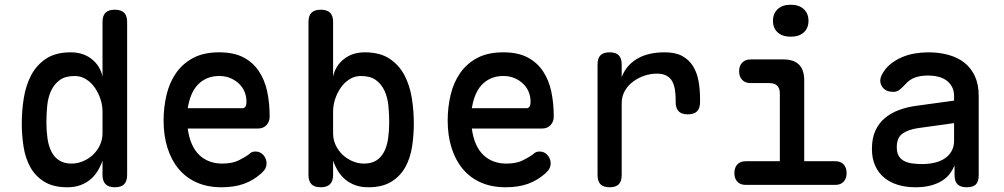

<svg xmlns="http://www.w3.org/2000/svg" viewBox="-20 -781 4240 811"><path d="M465 10Q439 10 426 -3Q413 -16 413 -42V-102Q404 -77 391 -56.5Q378 -36 360 -21.5Q342 -7 318.5 1.5Q295 10 264 10Q205 10 167 -13.5Q129 -37 108 -75Q87 -113 79.5 -161.5Q72 -210 72 -260Q72 -313 80.5 -366.5Q89 -420 111.5 -463Q134 -506 174.5 -533Q215 -560 279 -560Q332 -560 368 -531Q404 -502 413 -457V-688Q413 -715 426 -727.5Q439 -740 465 -740Q491 -740 504 -727.5Q517 -715 517 -688V-42Q517 -16 504.5 -3Q492 10 465 10ZM282 -90Q308 -90 332 -100.5Q356 -111 374 -128.5Q392 -146 402.5 -169Q413 -192 413 -217V-311Q413 -336 404.5 -362Q396 -388 381 -410Q366 -432 344 -446Q322 -460 296 -460Q256 -460 232.5 -443Q209 -426 196 -398Q183 -370 179.5 -335Q176 -300 176 -264Q176 -229 180.5 -197Q185 -165 197 -141Q209 -117 230 -103.5Q251 -90 282 -90Z M1059 -141Q1080 -141 1093 -125.5Q1106 -110 1106 -91Q1106 -80 1101.5 -70.5Q1097 -61 1083 -48Q1067 -34 1049 -23Q1031 -12 1010 -4.5Q989 3 965.5 6.5Q942 10 916 10Q857 10 811.5 -10Q766 -30 735 -67Q704 -104 687.5 -156Q671 -208 671 -272Q671 -328 683.5 -380.5Q696 -433 724 -473Q752 -513 796.5 -536.5Q841 -560 906 -560Q967 -560 1007.5 -539Q1048 -518 1073 -481Q1098 -444 1108.5 -395Q1119 -346 1119 -289Q1119 -267 1105.5 -252.5Q1092 -238 1069 -238H773Q778 -200 790.5 -172Q803 -144 822 -126Q841 -108 865.5 -99Q890 -90 918 -90Q961 -90 988 -103.5Q1015 -117 1030 -128Q1038 -136 1044.5 -138.5Q1051 -141 1059 -141ZM773 -324H1006Q1011 -324 1016 -329.5Q1021 -335 1021 -353Q1021 -373 1013.5 -392Q1006 -411 991 -426Q976 -441 954.5 -450.5Q933 -460 906 -460Q877 -460 854 -450Q831 -440 814.5 -422Q798 -404 788 -379.5Q778 -355 773 -324Z M1335 10Q1308 10 1295.5 -3Q1283 -16 1283 -42V-688Q1283 -715 1296 -727.5Q1309 -740 1335 -740Q1361 -740 1374 -727.5Q1387 -715 1387 -688V-457Q1396 -502 1432 -531Q1468 -560 1521 -560Q1585 -560 1625.5 -533Q1666 -506 1688.5 -463Q1711 -420 1719.5 -366.5Q1728 -313 1728 -260Q1728 -210 1720.5 -161.5Q1713 -113 1692 -75Q1671 -37 1633 -13.5Q1595 10 1536 10Q1505 10 1481.5 1.5Q1458 -7 1440 -21.5Q1422 -36 1409 -56.5Q1396 -77 1387 -102V-42Q1387 -16 1374 -3Q1361 10 1335 10ZM1518 -90Q1549 -90 1570 -103.5Q1591 -117 1603 -141Q1615 -165 1619.5 -197Q1624 -229 1624 -264Q1624 -300 1620.5 -335Q1617 -370 1604 -398Q1591 -426 1567.5 -443Q1544 -460 1504 -460Q1478 -460 1456 -446Q1434 -432 1419 -410Q1404 -388 1395.5 -362Q1387 -336 1387 -311V-217Q1387 -192 1397.5 -169Q1408 -146 1426 -128.5Q1444 -111 1468 -100.5Q1492 -90 1518 -90Z M2259 -141Q2280 -141 2293 -125.5Q2306 -110 2306 -91Q2306 -80 2301.5 -70.5Q2297 -61 2283 -48Q2267 -34 2249 -23Q2231 -12 2210 -4.5Q2189 3 2165.5 6.5Q2142 10 2116 10Q2057 10 2011.5 -10Q1966 -30 1935 -67Q1904 -104 1887.5 -156Q1871 -208 1871 -272Q1871 -328 1883.5 -380.5Q1896 -433 1924 -473Q1952 -513 1996.5 -536.5Q2041 -560 2106 -560Q2167 -560 2207.5 -539Q2248 -518 2273 -481Q2298 -444 2308.5 -395Q2319 -346 2319 -289Q2319 -267 2305.5 -252.5Q2292 -238 2269 -238H1973Q1978 -200 1990.5 -172Q2003 -144 2022 -126Q2041 -108 2065.5 -99Q2090 -90 2118 -90Q2161 -90 2188 -103.5Q2215 -117 2230 -128Q2238 -136 2244.5 -138.5Q2251 -141 2259 -141ZM1973 -324H2206Q2211 -324 2216 -329.5Q2221 -335 2221 -353Q2221 -373 2213.5 -392Q2206 -411 2191 -426Q2176 -441 2154.5 -450.5Q2133 -460 2106 -460Q2077 -460 2054 -450Q2031 -440 2014.5 -422Q1998 -404 1988 -379.5Q1978 -355 1973 -324Z M2555 10Q2529 10 2516.5 -2.5Q2504 -15 2504 -42V-509Q2504 -535 2516.5 -547.5Q2529 -560 2555 -560Q2581 -560 2593.5 -547.5Q2606 -535 2606 -509V-455Q2624 -504 2670 -532Q2716 -560 2788 -560Q2833 -560 2861.5 -544.5Q2890 -529 2907 -502Q2924 -475 2930.5 -439Q2937 -403 2937 -362V-350Q2937 -324 2924.5 -311Q2912 -298 2885 -298Q2859 -298 2846.5 -311Q2834 -324 2834 -350V-360Q2834 -381 2831 -401Q2828 -421 2820 -436.5Q2812 -452 2796 -461Q2780 -470 2754 -470Q2729 -470 2703 -461.5Q2677 -453 2655 -437Q2633 -421 2619.5 -397.5Q2606 -374 2606 -345V-42Q2606 -15 2593.5 -2.5Q2581 10 2555 10Z M3508 -100Q3531 -100 3543.5 -86.5Q3556 -73 3556 -50Q3556 -27 3543.5 -13.5Q3531 0 3508 0H3130Q3107 0 3094.5 -13.5Q3082 -27 3082 -50Q3082 -73 3094.5 -86.5Q3107 -100 3130 -100H3274V-386Q3274 -408 3263 -419Q3252 -430 3230 -430H3151Q3128 -430 3115 -443.5Q3102 -457 3102 -480Q3102 -503 3115 -516.5Q3128 -530 3151 -530H3288Q3333 -530 3355 -508Q3377 -486 3377 -441V-100ZM3320 -626Q3285 -626 3265 -644Q3245 -662 3245 -693Q3245 -724 3265 -742.5Q3285 -761 3320 -761Q3355 -761 3375 -742.5Q3395 -724 3395 -693Q3395 -662 3375 -644Q3355 -626 3320 -626Z M4010 -356V-375Q4010 -398 4001 -414.5Q3992 -431 3977.5 -441.5Q3963 -452 3943 -457Q3923 -462 3901 -462Q3868 -462 3845 -453.5Q3822 -445 3806 -427Q3799 -419 3792.5 -413Q3786 -407 3780.5 -402.5Q3775 -398 3768.5 -395.5Q3762 -393 3754 -393Q3719 -393 3705 -416.5Q3691 -440 3706 -467Q3719 -492 3740.5 -509.5Q3762 -527 3788 -538.5Q3814 -550 3843.5 -555Q3873 -560 3901 -560Q3946 -560 3985 -549.5Q4024 -539 4052.5 -517Q4081 -495 4097.5 -460Q4114 -425 4114 -376V-41Q4114 -14 4102 -2Q4090 10 4063.5 10Q4037 10 4024.5 -2.5Q4012 -15 4012 -41V-82Q4005 -65 3993 -48.5Q3981 -32 3961.5 -19Q3942 -6 3913.5 2Q3885 10 3847 10Q3807 10 3773.5 0Q3740 -10 3715.5 -30Q3691 -50 3677 -80.5Q3663 -111 3663 -152Q3663 -198 3678 -230Q3693 -262 3718.5 -283Q3744 -304 3778 -316.5Q3812 -329 3850 -334ZM4010 -261 3859 -240Q3817 -234 3792.5 -217Q3768 -200 3768 -159Q3768 -136 3776.5 -122Q3785 -108 3800 -100.5Q3815 -93 3834.5 -90.5Q3854 -88 3876 -88Q3902 -88 3926.5 -93.5Q3951 -99 3969.5 -111Q3988 -123 3999 -142Q4010 -161 4010 -187Z"/></svg>

Font: Maple Mono Normal NL Medium
Style: Regular
Weight: 500
Monospace: yes
Designer: subframe7536
Version: Version 7.000